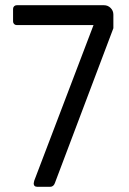

<svg xmlns="http://www.w3.org/2000/svg" viewBox="-20 -715 494 735"><path d="M109 -13Q109 -15 111 -23L338 -619H44Q38 -619 34 -623Q30 -627 30 -633V-681Q30 -687 34 -691Q38 -695 44 -695H378Q393 -695 403.5 -684.5Q414 -674 414 -659V-607L190 -14Q188 -8 183.5 -4Q179 0 173 0H122Q109 0 109 -13Z"/></svg>

Font: Miriam Libre
Style: Regular
Weight: 400
Designer: Michal Sahar
Foundry: Hagilda
Version: Version 1.001